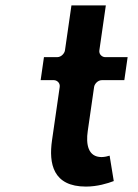

<svg xmlns="http://www.w3.org/2000/svg" viewBox="-20 -699 510 709"><path d="M219.9 -513C218.4 -502.3 206.5 -488 191.3 -488H142.3L130.1 -403H179.1C189.8 -403 202.7 -393.1 200.5 -378L172.1 -181C159.7 -94.9 175.4 -10 297.4 -10C339.1 -10 377.2 -21.6 400.1 -30.4L384.8 -124.2C378.8 -122.2 366 -119 355.1 -119C304.8 -119 297 -166.6 304 -215L327.5 -378C329 -388.7 340.9 -403 356.1 -403H439.1L451.3 -488H368.3C357.6 -488 344.7 -497.9 346.9 -513L370.8 -679H243.8Z"/></svg>

Font: Hussar Ekologiczny
Style: Regular
Weight: 400
Foundry: Cannot Into Space Fonts
Version: Version 0.97